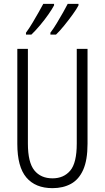

<svg xmlns="http://www.w3.org/2000/svg" viewBox="-20 -968 544 998"><path d="M435 -221Q435 -136 412.5 -85.5Q390 -35 349 -12.5Q308 10 253 10Q164 10 117 -45.5Q70 -101 70 -220V-714H125V-222Q125 -124 158.5 -82.5Q192 -41 253 -41Q311 -41 345 -81Q379 -121 379 -222V-714H435ZM388 -940Q379 -922 358 -893Q337 -864 313.5 -835Q290 -806 271 -788H242V-798Q258 -819 275.5 -848Q293 -877 308.5 -904.5Q324 -932 332 -948H388ZM261 -940Q251 -921 231.5 -893Q212 -865 188 -836.5Q164 -808 143 -788H115V-798Q132 -821 149 -849.5Q166 -878 181 -904.5Q196 -931 205 -948H261Z"/></svg>

Font: Noto Sans ExtraCondensed Light
Style: Regular
Weight: 300
Width: 2
Designer: Monotype Design Team
Foundry: Monotype Imaging Inc.
Version: Version 2.013; ttfautohint (v1.8.4.7-5d5b)